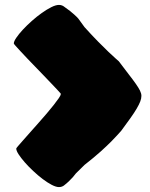

<svg xmlns="http://www.w3.org/2000/svg" viewBox="-20 -721 605 773"><path d="M45.4 -123Q45.4 -124.5 53.2 -133.5Q61 -142.6 73.5 -156.7Q85.9 -170.9 102.1 -189Q118.2 -207 135 -226.1Q151.9 -245.1 168 -263.9Q184.1 -282.7 196.5 -298.6Q209 -314.5 216.8 -325.9Q224.6 -337.4 224.6 -341.8V-344.2Q220.7 -349.1 210.4 -359.9Q200.2 -370.6 186.3 -385.3Q172.4 -399.9 155.8 -417.2Q139.2 -434.6 122.3 -451.9Q105.5 -469.2 89.8 -485.6Q74.2 -502 62.3 -514.9Q50.3 -527.8 43 -536.1Q35.6 -544.4 35.6 -545.9Q35.6 -554.2 45.7 -569.1Q55.7 -584 71.8 -601.3Q87.9 -618.7 107.9 -636.5Q127.9 -654.3 148.2 -668.7Q168.5 -683.1 186.5 -692.1Q204.6 -701.2 217.3 -701.2Q223.6 -701.2 229 -699.2Q234.4 -697.3 237.3 -694.8Q251.5 -685.1 262.5 -676.3Q273.4 -667.5 280.8 -660.6Q289.6 -652.8 295.4 -646L320.3 -611.8Q351.1 -577.6 375 -553.5Q398.9 -529.3 416 -512.9Q433.1 -496.6 443.6 -487.3Q454.1 -478 458.5 -474.1Q480.5 -444.3 497.6 -422.6Q514.6 -400.9 526.1 -384.5Q537.6 -368.2 543.5 -356.4Q549.3 -344.7 549.3 -335Q549.3 -324.7 544.7 -312.5Q540 -300.3 530.3 -283.7Q520.5 -267.1 505.1 -245.4Q489.7 -223.6 468.3 -194.8Q464.4 -190.4 454.8 -179.7Q445.3 -168.9 428.2 -151.6Q411.1 -134.3 384.8 -110.6Q358.4 -86.9 320.3 -57.1L285.6 -22.9Q280.3 -16.1 273.4 -7.8Q267.1 -1 258.3 7.8Q249.5 16.6 237.3 25.9Q234.4 28.3 229 30.3Q223.6 32.2 217.3 32.2Q205.6 32.2 188.2 23.2Q170.9 14.2 151.9 -0.2Q132.8 -14.6 113.8 -32.5Q94.7 -50.3 79.6 -67.6Q64.5 -85 54.9 -99.6Q45.4 -114.3 45.4 -123Z"/></svg>

Font: Sigmar One
Style: Regular
Weight: 400
Version: Version 1.000